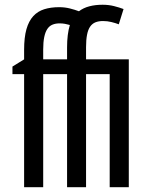

<svg xmlns="http://www.w3.org/2000/svg" viewBox="-20 -785 640 805"><path d="M520 0H439.9V-474.1H340.8V0H261.2V-474.1H161.1V0H81.1V-474.1H32.2V-505.9L81.1 -536.1V-576.2Q81.1 -627.9 90.8 -662.4Q100.6 -696.8 119.4 -717.3Q138.2 -737.8 165.5 -746.3Q192.9 -754.9 228 -754.9Q252 -754.9 273.2 -749.5Q294.4 -744.1 311 -737.8Q329.6 -752 354.5 -758.5Q379.4 -765.1 410.2 -765.1Q435.5 -765.1 457.8 -759.5Q480 -753.9 498 -747.1L478 -683.1Q463.9 -688.5 447 -692.6Q430.2 -696.8 412.1 -696.8Q393.6 -696.8 380.1 -691.4Q366.7 -686 357.9 -673.3Q349.1 -660.6 345 -639.4Q340.8 -618.2 340.8 -586.9V-536.1H520ZM161.1 -536.1H261.2V-585.9Q261.2 -642.1 272.9 -680.2Q263.2 -683.1 252.2 -685.1Q241.2 -687 230 -687Q212.9 -687 200 -681.6Q187 -676.3 178.5 -663.6Q169.9 -650.9 165.5 -629.6Q161.1 -608.4 161.1 -577.1Z"/></svg>

Font: Apple Sans Adjectives
Style: Regular
Weight: 400
Monospace: yes
Foundry: Apple Sans Adjectives
Version: Version 0.01